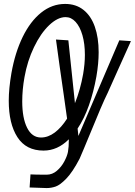

<svg xmlns="http://www.w3.org/2000/svg" viewBox="-20 -755 686 976"><path d="M24.5 -243Q24.5 -304.5 38 -383Q56.5 -487.5 95.2 -567Q134 -646.5 189.2 -690.8Q244.5 -735 311 -735Q366 -735 404.2 -704.8Q442.5 -674.5 462 -619.2Q481.5 -564 481.5 -489Q481.5 -432.5 470 -366Q456 -287.5 432 -219.5Q408 -151.5 374.5 -101.5L378.5 -64L586.5 -550L645.5 -546Q637.5 -528 580 -400.5Q518 -261.5 526 -280Q501.5 -231.5 432 -61Q423.5 -40.5 407.2 -1.2Q391 38 384.5 52Q349 120 317.2 152.8Q285.5 185.5 263 193.2Q240.5 201 217 201Q202 201 160 199Q149.5 199 130.5 198L135 131.5Q157 133 217 133Q246 133 269.2 113Q292.5 93 307 65.5Q321.5 38 325.5 17Q330 -8 330 -47Q272.5 10.5 201.5 10.5Q112.5 10.5 68.5 -57.8Q24.5 -126 24.5 -243ZM321 -152 304 -273Q281.5 -427.5 264.5 -554L327.5 -550L361 -230.5Q388.5 -299.5 402.5 -378Q411.5 -430.5 411.5 -476Q411.5 -532.5 399 -576Q386.5 -619.5 364.2 -643.8Q342 -668 313.5 -668Q273 -668 229.8 -626.8Q186.5 -585.5 152.8 -515.2Q119 -445 104.5 -363Q93 -299 93 -239.5Q93 -155 117.8 -105.5Q142.5 -56 188.5 -56Q224.5 -56 258.2 -81.2Q292 -106.5 321 -152Z"/></svg>

Font: JuliaMono SemiBoldItalic
Style: Regular
Weight: 600
Italic angle: -9°
Monospace: yes
Designer: cormullion
Foundry: corm
Version: Version 0.049; ttfautohint (v1.8.4)